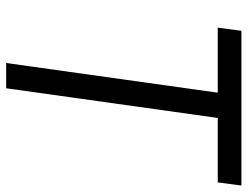

<svg xmlns="http://www.w3.org/2000/svg" viewBox="-108 -676 785 608"><g transform="rotate(90 284.0 -372.5)"><path d="M180 0H260L354 -670H558L568 -745H78L68 -670H274Z"/></g></svg>

Font: Mluvka
Style: Italic
Weight: 400
Italic angle: -8°
Designer: Modified by Jiří Krblich, Original typeface by Gumpita Rahayu
Foundry: Gumpita Rahayu & Jiří Krblich
Version: Version 2.000;Glyphs 3.1.1 (3134)